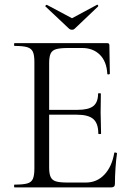

<svg xmlns="http://www.w3.org/2000/svg" viewBox="-20 -812 577 832"><path d="M462 0H43Q41 0 41 -6Q41 -12 43 -12Q80 -12 98 -17Q116 -22 122.5 -37Q129 -52 129 -81V-544Q129 -573 122.5 -587.5Q116 -602 98 -607.5Q80 -613 43 -613Q41 -613 41 -619Q41 -625 43 -625H445Q454 -625 454 -616L456 -493Q456 -490 450.5 -489.5Q445 -489 445 -492Q442 -546 412.5 -575Q383 -604 336 -604H275Q241 -604 223.5 -599Q206 -594 199.5 -580Q193 -566 193 -539V-85Q193 -59 199.5 -45Q206 -31 222.5 -26Q239 -21 272 -21H352Q400 -21 432.5 -55.5Q465 -90 475 -149Q475 -152 481 -151Q487 -150 487 -147Q483 -121 480.5 -84Q478 -47 478 -15Q478 0 462 0ZM406 -233Q406 -277 384.5 -296Q363 -315 313 -315H163V-336H316Q364 -336 384.5 -352.5Q405 -369 405 -406Q405 -408 411 -408Q417 -408 417 -406Q417 -376 416.5 -359.5Q416 -343 416 -325Q416 -302 417 -280Q418 -258 418 -233Q418 -231 412 -231Q406 -231 406 -233ZM280 -687 177 -784Q175 -786 178.5 -789Q182 -792 183 -791L292 -733L400 -791Q402 -793 404.5 -789.5Q407 -786 405 -784L303 -687Q299 -683 292 -683Q285 -683 280 -687Z"/></svg>

Font: Cormorant Garamond Light
Style: Regular
Weight: 400
Version: Version 4.001